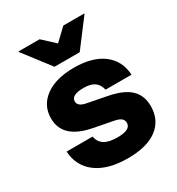

<svg xmlns="http://www.w3.org/2000/svg" viewBox="-174 -826 872 946"><g transform="rotate(-30 262.5 -353.0)"><path d="M278.3 10Q165.8 10 101.2 -37.5Q36.7 -85 31.7 -170H179.2Q185.8 -136.7 211.2 -120.8Q236.7 -105 285 -105Q360 -105 360 -144.2Q360 -160 348.8 -169.6Q337.5 -179.2 311.7 -184.2L200 -205.8Q46.7 -235.8 46.7 -349.2Q46.7 -422.5 105.8 -466.2Q165 -510 269.2 -510Q373.3 -510 433.3 -465Q493.3 -420 498.3 -338.3H350.8Q342.5 -370.8 321.2 -385.4Q300 -400 259.2 -400Q225.8 -400 207.9 -390.8Q190 -381.7 190 -363.3Q190 -350 200.8 -340.8Q211.7 -331.7 233.3 -327.5L348.3 -305Q428.3 -289.2 465.8 -253.3Q503.3 -217.5 503.3 -156.7Q503.3 -78.3 445.4 -34.2Q387.5 10 278.3 10ZM189.2 -561.7 73.3 -712.5V-715.8H193.3L261.7 -652.5L328.3 -715.8H446.7V-712.5L332.5 -561.7Z"/></g></svg>

Font: Funnel Display ExtraBold
Style: Regular
Weight: 800
Designer: NORD ID, Kristian Moeller
Foundry: Dicotype
Version: Version 1.000